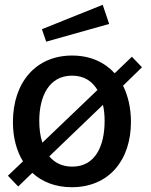

<svg xmlns="http://www.w3.org/2000/svg" viewBox="-20 -772 632 802"><path d="M531 -535 459 -466C417 -512 357 -540 281 -540C129 -540 34 -427 34 -262C34 -198 49 -142 76 -98L13 -38L56 7L115 -50C156 -12 212 10 280 10C435 10 527 -103 527 -263C527 -320 515 -372 494 -414L573 -491ZM155 -650 173 -598 436 -672 409 -752ZM144 -267C144 -369 184 -456 281 -456C331 -456 365 -433 387 -396L157 -176C148 -203 144 -234 144 -267ZM282 -76C240 -76 208 -92 186 -119L410 -334C415 -313 417 -290 417 -267C417 -162 378 -76 282 -76Z"/></svg>

Font: Cheyenne Sans Medium
Style: Regular
Weight: 500
Designer: The Public Sans project authors (U.S. Web Design System), Libre Franklin designed by Pablo Impallari and Rodrigo Fuenzal
Foundry: The Cheyenne Sans Project Authors
Version: Version 2.007